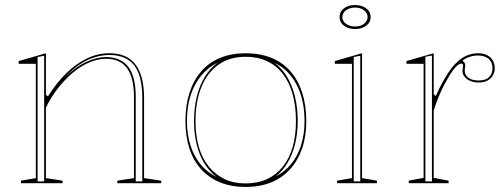

<svg xmlns="http://www.w3.org/2000/svg" viewBox="-20 -726 1998 761"><path d="M619 -10V0H445V-10L511 -20V-342Q511 -418 483.5 -455.5Q456 -493 400 -493Q367 -493 332.5 -478Q298 -463 266.5 -436Q235 -409 208 -374Q181 -339 162 -299V-20L228 -10V0H63V-10L122 -20V-473H54V-484L162 -515V-350L170 -344Q204 -398 243 -436Q282 -474 325 -494.5Q368 -515 413 -515Q449 -515 475 -503.5Q501 -492 517.5 -470Q534 -448 542.5 -415Q551 -382 551 -338V-20ZM129 -7H155V-505L129 -500ZM518 -7H544V-338Q544 -396 530 -433.5Q516 -471 487 -489.5Q458 -508 413 -508Q369 -508 324 -486.5Q279 -465 236 -418Q278 -460 320.5 -480Q363 -500 403 -500Q462 -498 490 -459Q518 -420 518 -342Z M953 -515Q1010 -515 1055 -497Q1100 -479 1131 -443.5Q1162 -408 1178 -358Q1194 -308 1194 -246Q1194 -186 1177.5 -138Q1161 -90 1130 -55.5Q1099 -21 1054.5 -3Q1010 15 953 15Q897 15 852.5 -3Q808 -21 777 -55.5Q746 -90 730.5 -138Q715 -186 715 -246Q715 -308 731 -358Q747 -408 778 -443.5Q809 -479 853.5 -497Q898 -515 953 -515ZM954 -501Q891 -501 846.5 -470Q802 -439 778.5 -381.5Q755 -324 755 -246Q755 -189 768 -144Q781 -99 807 -66.5Q833 -34 869.5 -16.5Q906 1 953 1Q1001 1 1038 -16Q1075 -33 1101 -65.5Q1127 -98 1140 -143.5Q1153 -189 1153 -246Q1153 -305 1140 -352Q1127 -399 1101.5 -432.5Q1076 -466 1038.5 -483.5Q1001 -501 954 -501ZM721 -246Q721 -193 735 -149.5Q749 -106 775 -74.5Q801 -43 838 -25Q810 -46 790 -78.5Q770 -111 759.5 -153.5Q749 -196 749 -246Q749 -300 760.5 -345Q772 -390 793 -423.5Q814 -457 843 -478Q806 -460 778.5 -427.5Q751 -395 736 -349.5Q721 -304 721 -246ZM1187 -246Q1187 -303 1173 -348Q1159 -393 1132.5 -426Q1106 -459 1069 -476Q1097 -456 1117.5 -422Q1138 -388 1149 -343.5Q1160 -299 1160 -246Q1160 -197 1149.5 -155Q1139 -113 1119.5 -80.5Q1100 -48 1073 -27Q1109 -45 1134.5 -76.5Q1160 -108 1173.5 -151Q1187 -194 1187 -246Z M1387 -611Q1369 -611 1355.5 -617Q1342 -623 1334 -633.5Q1326 -644 1326 -658Q1326 -673 1334 -683.5Q1342 -694 1355.5 -700Q1369 -706 1387 -706Q1405 -706 1419 -700Q1433 -694 1441 -683.5Q1449 -673 1449 -658Q1449 -644 1441 -633.5Q1433 -623 1419 -617Q1405 -611 1387 -611ZM1316 0V-10L1375 -20V-473H1307V-484L1415 -515V-20L1474 -10V0ZM1382 -7H1408V-505L1382 -500ZM1387 -621Q1402 -621 1413 -626Q1424 -631 1430.5 -639.5Q1437 -648 1437 -658Q1437 -669 1430.5 -677.5Q1424 -686 1413 -691Q1402 -696 1387 -696Q1373 -696 1361.5 -691Q1350 -686 1343.5 -677.5Q1337 -669 1337 -658Q1337 -648 1343.5 -639.5Q1350 -631 1361.5 -626Q1373 -621 1387 -621Z M1600 0V-10L1659 -21V-473H1591V-484L1699 -515V-353L1707 -345Q1723 -381 1738.5 -408Q1754 -435 1768 -454Q1794 -487 1820 -501Q1846 -515 1875 -515Q1895 -515 1909.5 -508Q1924 -501 1932.5 -487.5Q1941 -474 1941 -454Q1941 -440 1933.5 -427Q1926 -414 1912 -406.5Q1898 -399 1877 -399Q1859 -399 1844.5 -405Q1830 -411 1821.5 -421.5Q1813 -432 1813 -445Q1813 -450 1814 -453.5Q1815 -457 1815 -460.5Q1815 -464 1815 -467Q1815 -474 1809 -474Q1797 -474 1781.5 -455Q1766 -436 1749 -405Q1735 -381 1722 -350.5Q1709 -320 1699 -288V-21L1758 -10V0ZM1692 -506 1666 -501V-7H1692ZM1875 -506Q1858 -506 1842.5 -501Q1827 -496 1813 -486Q1818 -482 1821 -477.5Q1824 -473 1824 -467Q1824 -464 1823.5 -460.5Q1823 -457 1822.5 -453.5Q1822 -450 1822 -445Q1822 -429 1836.5 -418Q1851 -407 1877 -407Q1906 -407 1919 -421Q1932 -435 1932 -454Q1932 -480 1916.5 -493Q1901 -506 1875 -506Z"/></svg>

Font: Kalnia Glaze Thin ExtraLight
Style: Regular
Weight: 250
Version: Version 1.110